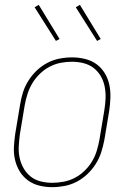

<svg xmlns="http://www.w3.org/2000/svg" viewBox="-20 -765 540 793"><path d="M195 8Q168 8 142 1.5Q116 -5 95.5 -20Q75 -35 61.5 -57Q48 -79 42 -105Q36 -131 37.5 -158.5Q39 -186 43 -213L63 -333Q67 -359 75 -384Q83 -409 97.5 -432Q112 -455 132 -474Q152 -493 176 -505.5Q200 -518 226 -523Q252 -528 278 -528Q305 -528 331.5 -521.5Q358 -515 378.5 -500Q399 -485 412.5 -463Q426 -441 431.5 -415Q437 -389 436 -361.5Q435 -334 431 -307L411 -187Q406 -161 398 -136Q390 -111 375.5 -88Q361 -65 341 -46Q321 -27 297 -14.5Q273 -2 247 3Q221 8 195 8ZM196 -10Q219 -10 243 -14.5Q267 -19 289 -30.5Q311 -42 329.5 -60Q348 -78 360.5 -99Q373 -120 380 -143.5Q387 -167 391 -190L411 -310Q415 -334 416 -358.5Q417 -383 412.5 -406.5Q408 -430 396.5 -450Q385 -470 367 -484Q349 -498 325.5 -504Q302 -510 277 -510Q254 -510 230.5 -505.5Q207 -501 185 -489.5Q163 -478 144.5 -460Q126 -442 113.5 -421Q101 -400 93.5 -376.5Q86 -353 82 -330L62 -210Q59 -186 57.5 -161.5Q56 -137 61 -113.5Q66 -90 77.5 -70Q89 -50 106.5 -36Q124 -22 147.5 -16Q171 -10 196 -10ZM381 -596 293 -735 310 -745 396 -604ZM211 -596 123 -735 140 -745 226 -604Z"/></svg>

Font: Iosevka Thin
Style: Italic
Weight: 100
Italic angle: -9°
Monospace: yes
Designer: Belleve Invis
Foundry: Belleve Invis
Version: Version 32.5.0; ttfautohint (v1.8.4)